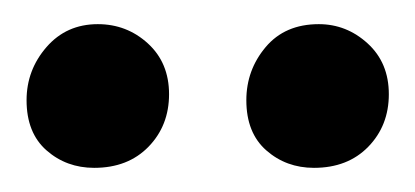

<svg xmlns="http://www.w3.org/2000/svg" viewBox="-20 -742 344 159"><path d="M2 -659Q2 -684 18.5 -703Q35 -722 61 -722Q85 -722 102.5 -706Q120 -690 120 -664Q120 -638 103 -620.5Q86 -603 58 -603Q35 -603 18.5 -617.5Q2 -632 2 -659ZM184 -659Q184 -684 200 -703Q216 -722 244 -722Q267 -722 284.5 -706Q302 -690 302 -664Q302 -638 285 -620.5Q268 -603 240 -603Q217 -603 200.5 -617.5Q184 -632 184 -659Z"/></svg>

Font: CantoraOne
Style: Regular
Weight: 400
Designer: Pablo Impallari, Rodrigo Fuenzalida
Foundry: Pablo Impallari
Version: Version 1.001; ttfautohint (v0.8) -G 200 -r 50